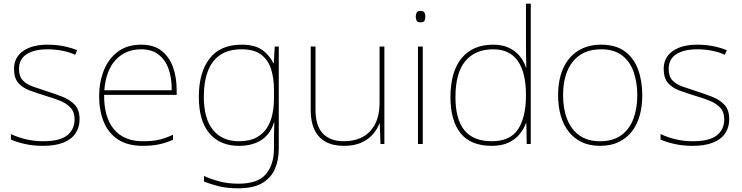

<svg xmlns="http://www.w3.org/2000/svg" viewBox="-20 -780 4017 1040"><path d="M411 -134Q411 -90 389 -57.5Q367 -25 323 -7.5Q279 10 213 10Q158 10 113 -0.5Q68 -11 39 -24V-54Q79 -35 123 -25Q167 -15 213 -15Q304 -15 344 -47Q384 -79 384 -134Q384 -173 362.5 -196.5Q341 -220 304.5 -234.5Q268 -249 224 -262Q178 -276 139.5 -290.5Q101 -305 78.5 -331.5Q56 -358 56 -407Q56 -469 105 -503.5Q154 -538 238 -538Q285 -538 326 -529.5Q367 -521 398 -508L387 -483Q359 -497 318.5 -505Q278 -513 238 -513Q166 -513 124.5 -486.5Q83 -460 83 -407Q83 -366 103.5 -344.5Q124 -323 158.5 -311Q193 -299 233 -286Q277 -272 318 -256Q359 -240 385 -212.5Q411 -185 411 -134Z M745 -538Q813 -538 855 -505Q897 -472 917 -416.5Q937 -361 937 -291V-266H544Q543 -145 597 -80Q651 -15 754 -15Q802 -15 836.5 -22Q871 -29 917 -50V-23Q879 -6 840.5 2Q802 10 754 10Q671 10 618.5 -25Q566 -60 541.5 -121Q517 -182 517 -259Q517 -334 542 -397.5Q567 -461 617.5 -499.5Q668 -538 745 -538ZM745 -513Q661 -513 607.5 -456.5Q554 -400 545 -291H910Q911 -357 893 -407Q875 -457 838 -485Q801 -513 745 -513Z M1288 -538Q1361 -538 1400.5 -509.5Q1440 -481 1461 -437H1463L1468 -528H1490V25Q1490 88 1468.5 136.5Q1447 185 1399 212.5Q1351 240 1271 240Q1210 240 1165.5 229Q1121 218 1085 203V173Q1121 190 1168 202.5Q1215 215 1271 215Q1377 215 1420.5 163Q1464 111 1464 25V-17Q1464 -46 1464.5 -67Q1465 -88 1466 -117H1464Q1446 -55 1397 -22.5Q1348 10 1274 10Q1172 10 1114.5 -57.5Q1057 -125 1057 -256Q1057 -387 1115 -462.5Q1173 -538 1288 -538ZM1288 -513Q1218 -513 1173 -482.5Q1128 -452 1106 -394.5Q1084 -337 1084 -256Q1084 -138 1133.5 -76.5Q1183 -15 1274 -15Q1333 -15 1370 -35.5Q1407 -56 1427.5 -89.5Q1448 -123 1456 -164Q1464 -205 1464 -246V-294Q1464 -357 1448 -406.5Q1432 -456 1394 -484.5Q1356 -513 1288 -513Z M2062 -528V0H2041L2037 -111H2035Q2024 -81 2000 -53Q1976 -25 1937.5 -7.5Q1899 10 1843 10Q1784 10 1744 -12Q1704 -34 1683.5 -77Q1663 -120 1663 -182V-528H1689V-186Q1689 -98 1729 -56.5Q1769 -15 1843 -15Q1901 -15 1944 -38Q1987 -61 2011.5 -107.5Q2036 -154 2036 -226V-528Z M2270 -528V0H2244V-528ZM2257 -721Q2275 -721 2279.5 -711.5Q2284 -702 2284 -690Q2284 -677 2279.5 -668Q2275 -659 2257 -659Q2242 -659 2237 -668Q2232 -677 2232 -690Q2232 -702 2237 -711.5Q2242 -721 2257 -721Z M2644 10Q2530 10 2475 -58Q2420 -126 2420 -254Q2420 -391 2480 -464.5Q2540 -538 2652 -538Q2700 -538 2735.5 -521.5Q2771 -505 2794.5 -477Q2818 -449 2829 -414H2831Q2830 -448 2829.5 -480Q2829 -512 2829 -543V-760H2855V0H2833L2831 -113H2829Q2817 -80 2793.5 -52Q2770 -24 2733.5 -7Q2697 10 2644 10ZM2644 -15Q2744 -15 2786.5 -80.5Q2829 -146 2829 -263V-266Q2829 -386 2785 -449.5Q2741 -513 2652 -513Q2553 -513 2500 -448.5Q2447 -384 2447 -254Q2447 -134 2495.5 -74.5Q2544 -15 2644 -15Z M3459 -264Q3459 -206 3445.5 -156Q3432 -106 3403.5 -69Q3375 -32 3332 -11Q3289 10 3230 10Q3173 10 3130.5 -10.5Q3088 -31 3059.5 -68Q3031 -105 3017 -155Q3003 -205 3003 -264Q3003 -348 3030.5 -409.5Q3058 -471 3110.5 -504.5Q3163 -538 3236 -538Q3316 -538 3365 -501.5Q3414 -465 3436.5 -403Q3459 -341 3459 -264ZM3030 -264Q3030 -191 3052 -134.5Q3074 -78 3118.5 -46.5Q3163 -15 3230 -15Q3300 -15 3344.5 -47Q3389 -79 3410.5 -135.5Q3432 -192 3432 -264Q3432 -333 3412.5 -389.5Q3393 -446 3350 -479.5Q3307 -513 3236 -513Q3137 -513 3083.5 -447Q3030 -381 3030 -264Z M3930 -134Q3930 -90 3908 -57.5Q3886 -25 3842 -7.5Q3798 10 3732 10Q3677 10 3632 -0.5Q3587 -11 3558 -24V-54Q3598 -35 3642 -25Q3686 -15 3732 -15Q3823 -15 3863 -47Q3903 -79 3903 -134Q3903 -173 3881.5 -196.5Q3860 -220 3823.5 -234.5Q3787 -249 3743 -262Q3697 -276 3658.5 -290.5Q3620 -305 3597.5 -331.5Q3575 -358 3575 -407Q3575 -469 3624 -503.5Q3673 -538 3757 -538Q3804 -538 3845 -529.5Q3886 -521 3917 -508L3906 -483Q3878 -497 3837.5 -505Q3797 -513 3757 -513Q3685 -513 3643.5 -486.5Q3602 -460 3602 -407Q3602 -366 3622.5 -344.5Q3643 -323 3677.5 -311Q3712 -299 3752 -286Q3796 -272 3837 -256Q3878 -240 3904 -212.5Q3930 -185 3930 -134Z"/></svg>

Font: Noto Sans Khmer Thin
Style: Regular
Weight: 250
Version: Version 2.003